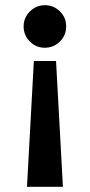

<svg xmlns="http://www.w3.org/2000/svg" viewBox="-20 -693 346 740"><path d="M84 27 110.5 -458H196L222.5 27ZM152.5 -509Q119 -509 95 -533Q71 -557 71 -591.5Q71 -614 82.2 -632.5Q93.5 -651 112 -662Q130.5 -673 152.5 -673Q187 -673 211 -649.2Q235 -625.5 235 -591.5Q235 -557 211 -533Q187 -509 152.5 -509Z"/></svg>

Font: League Spartan Thin SemiBold
Style: Regular
Weight: 600
Version: Version 2.002